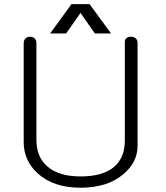

<svg xmlns="http://www.w3.org/2000/svg" viewBox="-20 -877 790 914"><path d="M92.8 -670.9V-200.2Q92.8 -113.3 158.2 -52.7Q233.4 16.6 363.3 16.6Q492.2 16.6 567.4 -47.9Q634.8 -104.5 634.8 -182.6V-673.8Q634.8 -687.5 625 -695.3Q616.2 -702.1 604.5 -702.1Q591.8 -703.1 583 -696.3Q574.2 -689.5 574.2 -675.8V-208Q574.2 -126 522.5 -82Q468.8 -37.1 363.3 -37.1Q258.8 -37.1 204.1 -85.9Q153.3 -130.9 153.3 -211.9V-670.9Q153.3 -686.5 143.6 -695.3Q134.8 -702.1 123 -702.1Q110.4 -702.1 101.6 -694.3Q92.8 -685.5 92.8 -670.9ZM294.9 -717.8 363.3 -815.4 431.6 -717.8H508.8L406.2 -857.4H320.3L218.8 -717.8Z"/></svg>

Font: Gulim
Style: Regular
Weight: 400
Version: Version 2.21